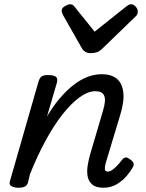

<svg xmlns="http://www.w3.org/2000/svg" viewBox="-20 -868 686 903"><path d="M467 15Q431 15 413.5 -0.5Q396 -16 392 -39.5Q388 -63 392.5 -90.5Q397 -118 404 -142L464 -346Q472 -372 473.5 -393Q475 -414 465 -426.5Q455 -439 428 -439Q394 -439 354.5 -410.5Q315 -382 274 -330Q233 -278 194 -206Q155 -134 121 -49L112 -11Q109 2 98.5 8.5Q88 15 65 15Q48 15 34.5 8Q21 1 27 -17L161 -484Q167 -503 176.5 -509Q186 -515 205 -515Q235 -515 244 -506Q253 -497 247 -477L201 -320Q230 -369 261.5 -406Q293 -443 326 -468.5Q359 -494 392 -506.5Q425 -519 458 -519Q504 -519 529.5 -497.5Q555 -476 560 -433.5Q565 -391 545 -326L478 -104Q473 -85 473 -76Q473 -67 477 -64Q481 -61 486 -61Q496 -61 506 -67.5Q516 -74 528 -86Q540 -98 553 -115Q561 -125 569 -127Q577 -129 588 -121Q604 -111 607.5 -101.5Q611 -92 605 -82Q596 -65 577 -42Q558 -19 530 -2Q502 15 467 15ZM597 -848Q608 -848 618 -837Q628 -826 628 -814Q628 -805 625 -799.5Q622 -794 617 -790L462 -640Q449 -627 436 -622.5Q423 -618 406 -618Q392 -618 381 -624.5Q370 -631 364 -643L277 -796Q273 -804 271.5 -809Q270 -814 270 -818Q270 -830 285 -839Q300 -848 309 -848Q319 -848 324.5 -843Q330 -838 335 -831L425 -719L568 -833Q575 -838 581.5 -843Q588 -848 597 -848Z"/></svg>

Font: Playwrite AU QLD
Style: Regular
Weight: 400
Designer: Veronika Burian, José Scaglione
Foundry: TypeTogether
Version: Version 1.002